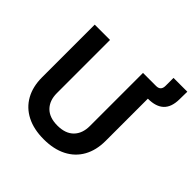

<svg xmlns="http://www.w3.org/2000/svg" viewBox="-210 -983 1170 1170"><g transform="rotate(45 375.0 -398.0)"><path d="M336 14Q250 14 188.5 -17.5Q127 -49 94.5 -107.5Q62 -166 62 -246V-700H194V-242Q194 -178 230.5 -141Q267 -104 336 -104Q405 -104 441.5 -141Q478 -178 478 -242V-700H610V-246Q610 -166 577.5 -107.5Q545 -49 483.5 -17.5Q422 14 336 14ZM611 -610H582V-700H591Q611 -700 621 -710.5Q631 -721 631 -742V-810H750L749 -742Q748 -675 713.5 -642.5Q679 -610 611 -610Z"/></g></svg>

Font: Space Grotesk Variable Light
Style: Regular
Weight: 300
Designer: Florian Karsten
Foundry: Florian Karsten
Version: Version 2.000